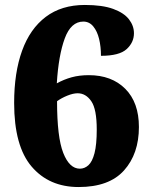

<svg xmlns="http://www.w3.org/2000/svg" viewBox="-20 -744 609 774"><path d="M297 10Q178 10 107.5 -72.5Q37 -155 37 -329Q37 -451 69 -539.5Q101 -628 164.5 -676Q228 -724 322 -724Q393 -724 436.5 -708Q480 -692 500 -666Q520 -640 520 -610Q520 -573 490.5 -546Q461 -519 387 -519Q387 -556 379.5 -587Q372 -618 356 -637.5Q340 -657 316 -657Q266 -657 241 -589Q216 -521 209 -408Q238 -424 269 -432.5Q300 -441 338 -441Q430 -441 485 -386Q540 -331 540 -232Q540 -124 480 -57Q420 10 297 10ZM302 -64Q321 -64 336.5 -78Q352 -92 361 -126.5Q370 -161 370 -222Q370 -304 348 -336Q326 -368 293 -368Q275 -368 251.5 -358.5Q228 -349 210 -336Q210 -191 235 -127.5Q260 -64 302 -64Z"/></svg>

Font: Noto Serif Sinhala Black
Style: Regular
Weight: 900
Designer: Jelle Bosma - Monotype Design Team
Foundry: Monotype Imaging Inc.
Version: Version 2.007; ttfautohint (v1.8.4.7-5d5b)